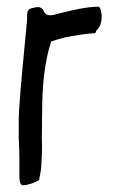

<svg xmlns="http://www.w3.org/2000/svg" viewBox="-20 -524 359 574"><path d="M36 -112C37 -87 38 -65 38 -44V5C38 20 41 28 48 30C66 29 85 22 97 14C98 5 102 -10 103 -21C103 -29 105 -50 105 -60V-61C106 -81 106 -97 105 -113V-114C106 -140 105 -159 106 -188C106 -267 113 -339 133 -400C145 -404 158 -408 173 -412C199 -417 231 -423 265 -425L269 -434L270 -435C287 -449 288 -490 276 -504C237 -504 196 -493 161 -485C137 -478 117 -471 109 -495C101 -504 94 -505 73 -499C66 -496 62 -493 61 -481V-465C53 -375 43 -286 37 -195L36 -168ZM61 -477ZM161 -485Z"/></svg>

Font: Vapor
Style: Lit
Weight: 300
Foundry: Cannot Into Space Fonts
Version: Version 0.179